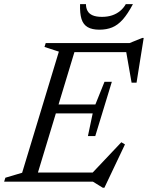

<svg xmlns="http://www.w3.org/2000/svg" viewBox="-37 -878 714 928"><path d="M247.5 -628.5 178 -651 184 -670H336L133 0H-17L-11 -19L70 -43ZM571.5 -635.5 592 -626H275L289.5 -670H589.5L650 -694.5H657.5L623 -478.5H599ZM460 29.5 412 0H84.5L99 -44H441L401.5 -34L549.5 -190.5L567 -180L467.5 29.5ZM423.5 -220.5H388L411 -330H185.5L198.5 -373H424L468 -482.5H503.5L463.5 -351.5ZM456 -796.5Q483 -796.5 504.8 -803.8Q526.5 -811 543.2 -824.8Q560 -838.5 571 -858H605.5Q580 -810 556 -783.2Q532 -756.5 505 -745.5Q478 -734.5 443.5 -734.5Q408 -734.5 386.8 -746.8Q365.5 -759 357 -786Q348.5 -813 350 -858H378.5Q378.5 -839.5 386 -825.5Q393.5 -811.5 410.5 -804Q427.5 -796.5 456 -796.5Z"/></svg>

Font: Newsreader 18pt
Style: Italic
Weight: 400
Italic angle: -17°
Version: Version 1.003